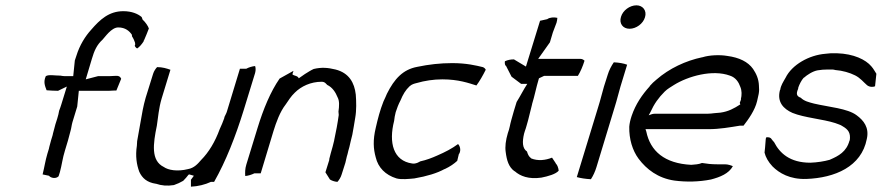

<svg xmlns="http://www.w3.org/2000/svg" viewBox="-20 -689 3311 721"><path d="M152 -403C142 -381 149 -366 155 -350C169 -349 184 -348 198 -348L231 -364L210 -296C208 -289 205 -281 202 -273C201 -265 198 -254 195 -244L188 -222C185 -212 183 -201 179 -188C178 -180 174 -171 172 -163L165 -137C164 -129 160 -120 158 -112C150 -85 147 -62 140 -34L164 -29C170 -21 189 -16 200 -27L205 -43C212 -68 215 -96 224 -124C232 -149 239 -174 245 -198C248 -208 249 -220 252 -230L270 -289L276 -348H373C385 -348 397 -348 409 -349H417L435 -393C434 -397 429 -405 417 -404H411C399 -403 386 -403 374 -403H348L302 -391L325 -468C334 -499 344 -521 365 -540C374 -549 398 -586 424 -586C451 -586 466 -572 475 -559L476 -552C480 -547 486 -533 487 -529C488 -521 488 -522 487 -520L486 -517C487 -514 491 -509 495 -507C503 -512 511 -521 519 -533L520 -537L521 -538C529 -555 532 -565 539 -582C536 -591 527 -605 515 -616V-617L512 -625C498 -637 475 -647 443 -647C389 -647 355 -615 323 -578C300 -553 279 -519 267 -480L261 -462L255 -403H224C218 -403 213 -404 207 -405C185 -405 163 -410 152 -403Z M527 -322C518 -291 513 -261 508 -232C504 -209 499 -182 495 -159L494 -142C488 -103 493 -71 503 -44C514 -20 532 -4 565 1H566C586 8 608 10 633 6C645 2 658 -4 668 -10C676 -18 682 -25 688 -33L691 -34L708 -29L697 -14V12C723 11 751 4 772 -6H784C828 -83 865 -178 895 -275L938 -415C941 -426 940 -435 938 -441C927 -440 914 -436 905 -431H881L832 -270C830 -263 827 -259 823 -250L822 -245C817 -232 812 -218 805 -204C788 -157 764 -117 735 -88C723 -74 709 -58 686 -54C646 -44 612 -50 595 -62C546 -86 555 -149 569 -217C574 -249 576 -282 587 -319L620 -427C606 -432 590 -437 570 -437C565 -432 558 -422 555 -412ZM503 -44ZM686 -54H687Z M905 -71C900 -55 900 -40 901 -28C912 -29 925 -33 935 -38H959L1007 -197C1017 -229 1031 -269 1053 -297C1062 -310 1073 -328 1087 -341C1111 -365 1147 -382 1188 -382C1201 -382 1205 -373 1209 -370C1228 -361 1240 -343 1248 -323C1255 -310 1254 -291 1251 -270L1252 -258V-257C1248 -227 1242 -195 1235 -163V-162L1229 -138C1224 -121 1220 -106 1216 -90H1217L1202 -42L1219 -15C1225 -11 1235 -7 1247 -6C1252 -11 1260 -23 1263 -34L1277 -78C1280 -89 1281 -98 1285 -110C1287 -119 1289 -127 1292 -137C1295 -152 1299 -166 1303 -183C1306 -201 1311 -226 1314 -247C1319 -275 1318 -308 1316 -334C1311 -378 1291 -415 1240 -428C1211 -435 1188 -437 1158 -430C1147 -425 1138 -419 1125 -411L1102 -395C1097 -406 1085 -403 1078 -410L1082 -423L1030 -394C996 -345 969 -280 947 -208ZM1053 -297Z M1420 -308C1407 -275 1399 -244 1391 -209C1380 -163 1382 -130 1391 -98C1400 -60 1427 -32 1469 -19C1488 -14 1515 -17 1536 -19C1583 -27 1622 -39 1649 -54H1650C1671 -64 1685 -74 1697 -85L1703 -110L1704 -111C1713 -126 1706 -143 1700 -148C1677 -131 1652 -118 1622 -105C1602 -96 1581 -88 1558 -83C1552 -80 1543 -73 1528 -75C1457 -85 1439 -153 1460 -235C1461 -245 1463 -257 1466 -268C1471 -283 1476 -297 1484 -312C1493 -334 1503 -351 1518 -365C1527 -373 1536 -375 1544 -377C1575 -386 1608 -391 1641 -391C1702 -391 1740 -377 1769 -368C1781 -384 1793 -405 1804 -427C1803 -430 1799 -435 1793 -437C1768 -443 1732 -452 1678 -452C1633 -452 1590 -447 1547 -438C1493 -428 1461 -393 1433 -337C1429 -328 1426 -320 1420 -308Z M1876 -459C1875 -452 1876 -445 1879 -442H1880L1901 -401L1937 -374H1960C1945 -351 1935 -330 1920 -306C1913 -283 1906 -261 1900 -238C1895 -221 1894 -207 1887 -189C1879 -162 1876 -138 1879 -118C1883 -87 1890 -62 1912 -46H1913C1933 -28 1965 -15 2013 -22C2038 -27 2067 -35 2078 -48C2077 -58 2073 -70 2067 -75V-76L2053 -97C2028 -87 2000 -84 1975 -94L1974 -95C1965 -102 1962 -110 1959 -120C1941 -132 1941 -157 1948 -187L1951 -197C1956 -210 1959 -224 1963 -237L1978 -297V-298C1988 -330 1993 -359 2003 -392L2004 -395L2023 -404H2150C2160 -420 2168 -439 2175 -461C2172 -464 2167 -468 2159 -468H2001L2045 -530L2056 -567L2070 -604C2072 -610 2072 -615 2073 -622C2061 -625 2044 -624 2035 -617L2008 -611L1955 -439L1910 -466C1898 -466 1887 -464 1876 -459ZM1884 -183H1885ZM1962 -231ZM2011 -15Z M2312 -626C2304 -601 2319 -581 2344 -581C2369 -581 2395 -600 2402 -624C2410 -649 2394 -669 2370 -669C2345 -669 2319 -650 2312 -626ZM2248 -364C2240 -337 2235 -314 2226 -286L2146 -24C2160 -20 2179 -17 2199 -16C2207 -28 2215 -45 2220 -62L2288 -286C2297 -314 2302 -337 2310 -364L2335 -446C2322 -451 2305 -454 2285 -455C2276 -442 2267 -425 2262 -408Z M2352 -254C2347 -239 2344 -226 2343 -213C2342 -167 2355 -124 2378 -93C2408 -53 2451 -20 2512 -11C2557 -5 2605 -6 2650 -15C2684 -24 2717 -37 2732 -65C2725 -68 2714 -72 2702 -72H2673C2652 -72 2634 -74 2616 -77C2605 -72 2589 -71 2576 -70V-69V-70C2475 -75 2422 -122 2407 -195L2404 -204H2642C2682 -204 2721 -211 2758 -217H2772C2790 -240 2815 -275 2823 -309L2829 -336C2831 -347 2831 -356 2830 -366V-367C2829 -393 2820 -412 2808 -430C2789 -457 2756 -473 2711 -479C2682 -484 2643 -482 2618 -474H2617C2555 -461 2493 -432 2445 -390C2436 -383 2428 -375 2420 -366V-365C2391 -333 2367 -298 2352 -254ZM2416 -256 2422 -267C2437 -300 2453 -322 2476 -345C2487 -356 2499 -362 2511 -370C2564 -403 2656 -429 2721 -405C2743 -398 2754 -380 2760 -363C2766 -349 2766 -332 2762 -316H2763C2761 -311 2760 -308 2758 -303L2760 -297C2737 -282 2715 -270 2685 -266L2662 -264C2654 -263 2646 -262 2639 -262H2445C2439 -262 2433 -262 2427 -260ZM2662 -264ZM2823 -306V-307Z M2909 -351C2897 -306 2922 -280 2956 -265C3000 -247 3069 -242 3116 -227C3125 -223 3136 -221 3144 -215C3165 -203 3175 -190 3171 -162L3170 -161C3159 -119 3128 -103 3098 -90L3096 -89C3075 -83 3049 -79 3023 -78C2946 -78 2908 -114 2887 -155C2885 -157 2882 -161 2880 -163V-164H2879C2875 -173 2865 -175 2857 -173C2856 -170 2855 -165 2855 -160L2853 -135L2851 -116C2855 -99 2865 -81 2881 -64C2906 -39 2946 -15 3008 -17C3115 -21 3215 -63 3235 -167C3245 -210 3223 -237 3197 -256C3163 -282 3092 -287 3037 -300C3018 -305 3000 -309 2987 -322C2973 -327 2968 -335 2977 -355C2978 -357 2977 -359 2978 -361C2982 -372 2989 -387 2998 -397H2999L3000 -398C3010 -407 3032 -422 3051 -425C3063 -427 3075 -428 3089 -428H3106C3110 -428 3112 -427 3117 -426C3144 -424 3171 -416 3191 -406C3211 -396 3223 -380 3236 -369C3246 -361 3260 -362 3266 -365L3271 -412C3266 -419 3261 -430 3252 -440C3231 -465 3186 -487 3123 -489H3100C3093 -488 3085 -488 3079 -487C3018 -482 2954 -446 2930 -397C2921 -381 2912 -368 2910 -352ZM3049 -418ZM3142 -209Z"/></svg>

Font: SolarCharger
Style: 352
Weight: 300
Designer: Mew Too
Foundry: Cannot Into Space Fonts/KineticPlasma Fonts
Version: Version 1.100